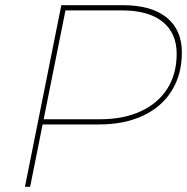

<svg xmlns="http://www.w3.org/2000/svg" viewBox="-20 -719 720 739"><path d="M680 -517Q680 -433 641.5 -370.5Q603 -308 531 -274Q459 -240 361 -240H144L96 0H76L216 -699H453Q563 -699 621.5 -651.5Q680 -604 680 -517ZM660 -512Q660 -592 605.5 -635.5Q551 -679 449 -679H232L148 -260H365Q456 -260 522.5 -291Q589 -322 624.5 -378.5Q660 -435 660 -512Z"/></svg>

Font: TypoPRO Montserrat Alternates
Style: Italic
Weight: 250
Italic angle: -11.3°
Designer: Julieta Ulanovsky
Foundry: Julieta Ulanovsky
Version: Version 6.001